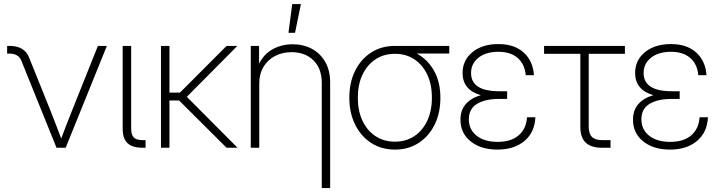

<svg xmlns="http://www.w3.org/2000/svg" viewBox="-20 -748 3642 972"><path d="M266.1 0 87.4 -442.4Q73.2 -476.6 27.8 -476.6H16.1V-515.6H28.8Q103.5 -515.6 127 -457.5L237.8 -182.1Q251 -148.9 263.9 -114.7Q276.9 -80.6 290 -46.9Q302.7 -80.6 315.7 -114.7Q328.6 -148.9 342.3 -182.1L475.6 -515.6H521L312.5 0Z M702.6 0Q649.9 0 625.5 -23.2Q601.1 -46.4 601.1 -96.2V-515.6H644V-99.1Q644 -65.4 657.2 -52Q670.4 -38.6 703.6 -38.6H716.8V0Z M837.9 -515.6V-279.3H891.1L1127 -515.6H1181.6L925.8 -257.8L1182.6 0H1127L886.7 -239.3H837.9V0H794.9V-515.6Z M1292.5 -324.7V0H1249.5V-515.6H1291.5V-425.3Q1316.4 -475.1 1361.6 -499.5Q1406.7 -523.9 1461.4 -523.9Q1516.1 -523.9 1559.1 -500.7Q1602.1 -477.5 1626.7 -434.3Q1651.4 -391.1 1651.4 -330.6V204.1H1608.9V-328.6Q1608.9 -400.9 1566.9 -442.4Q1524.9 -483.9 1456.1 -483.9Q1409.7 -483.9 1372.6 -464.6Q1335.4 -445.3 1314 -409.7Q1292.5 -374 1292.5 -324.7ZM1440.4 -582 1459.5 -727.5H1503.4L1473.6 -582Z M1979.5 9.3Q1911.1 9.3 1859.1 -24.4Q1807.1 -58.1 1777.8 -117.4Q1748.5 -176.8 1748.5 -253.4Q1748.5 -330.6 1777.8 -389.6Q1807.1 -448.7 1859.1 -482.2Q1911.1 -515.6 1979.5 -515.6H2254.4V-477.1H2089.4Q2144 -448.2 2176.8 -390.6Q2209.5 -333 2209.5 -252.4Q2209.5 -176.3 2180.4 -117.2Q2151.4 -58.1 2099.4 -24.4Q2047.4 9.3 1979.5 9.3ZM1979.5 -475.6Q1923.3 -475.6 1881.1 -447.8Q1838.9 -419.9 1815.2 -370.1Q1791.5 -320.3 1791.5 -253.4Q1791.5 -187 1814.9 -137Q1838.4 -86.9 1880.9 -58.8Q1923.3 -30.8 1979.5 -30.8Q2035.2 -30.8 2077.4 -58.8Q2119.6 -86.9 2143.1 -137Q2166.5 -187 2166.5 -253.4Q2166.5 -320.3 2143.1 -370.1Q2119.6 -419.9 2077.4 -447.8Q2035.2 -475.6 1979.5 -475.6Z M2498.5 9.3Q2414.6 9.3 2362.8 -32.2Q2311 -73.7 2311 -142.1Q2311 -190.4 2338.1 -221.2Q2365.2 -252 2414.1 -266.1Q2321.8 -293 2321.8 -378.4Q2321.8 -443.4 2371.8 -484.1Q2421.9 -524.9 2502.9 -524.9Q2584 -524.9 2631.1 -482.2Q2678.2 -439.5 2683.1 -367.2H2641.6Q2636.7 -422.9 2601.1 -454.3Q2565.4 -485.8 2502.9 -485.8Q2440.4 -485.8 2402.6 -456.1Q2364.7 -426.3 2364.7 -378.4Q2364.7 -286.1 2507.3 -286.1H2547.4V-247.1H2504.4Q2437 -247.1 2395.3 -222.4Q2353.5 -197.8 2353.5 -144Q2353.5 -92.3 2392.8 -61Q2432.1 -29.8 2499.5 -29.8Q2567.9 -29.8 2606.2 -63.2Q2644.5 -96.7 2647.9 -154.3H2690.4Q2687 -78.1 2635 -34.4Q2583 9.3 2498.5 9.3Z M3026.9 0Q2918 0 2918 -104V-475.6H2734.4V-515.6H3143.6V-475.6H2960.4V-106.9Q2960.4 -71.3 2976.8 -54.9Q2993.2 -38.6 3029.3 -38.6H3070.8V0Z M3372.1 9.3Q3288.1 9.3 3236.3 -32.2Q3184.6 -73.7 3184.6 -142.1Q3184.6 -190.4 3211.7 -221.2Q3238.8 -252 3287.6 -266.1Q3195.3 -293 3195.3 -378.4Q3195.3 -443.4 3245.4 -484.1Q3295.4 -524.9 3376.5 -524.9Q3457.5 -524.9 3504.6 -482.2Q3551.8 -439.5 3556.6 -367.2H3515.1Q3510.3 -422.9 3474.6 -454.3Q3439 -485.8 3376.5 -485.8Q3314 -485.8 3276.1 -456.1Q3238.3 -426.3 3238.3 -378.4Q3238.3 -286.1 3380.9 -286.1H3420.9V-247.1H3377.9Q3310.5 -247.1 3268.8 -222.4Q3227.1 -197.8 3227.1 -144Q3227.1 -92.3 3266.4 -61Q3305.7 -29.8 3373 -29.8Q3441.4 -29.8 3479.7 -63.2Q3518.1 -96.7 3521.5 -154.3H3564Q3560.5 -78.1 3508.5 -34.4Q3456.5 9.3 3372.1 9.3Z"/></svg>

Font: Inter Display ExtraLight
Style: Regular
Weight: 200
Designer: Rasmus Andersson
Foundry: rsms
Version: Version 4.000;git-a52131595